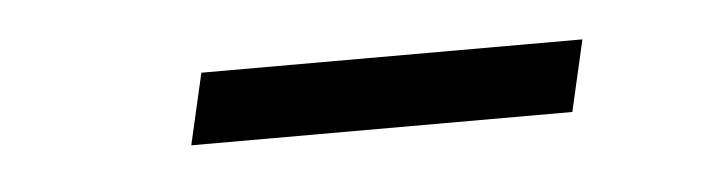

<svg xmlns="http://www.w3.org/2000/svg" viewBox="-23 -729 475 129"><g transform="rotate(-5 214.5 -665.0)"><path d="M371 -689 360 -641H103L114 -689Z"/></g></svg>

Font: Nacelle Light
Style: Italic
Weight: 300
Italic angle: -12°
Designer: Sora Sagano
Foundry: Sora Sagano
Version: Version 1.000;FEAKit 1.0